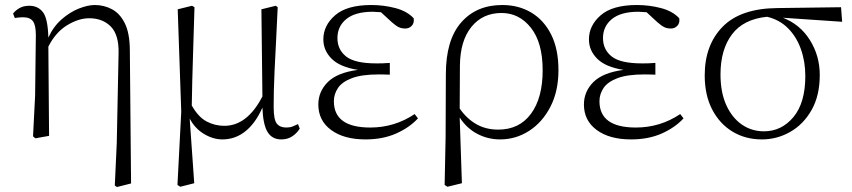

<svg xmlns="http://www.w3.org/2000/svg" viewBox="-20 -542 3401 766"><path d="M438 198.2 445.8 29.8 453.1 -330.1Q454.6 -403.3 421.9 -436.3Q389.2 -469.2 335.9 -469.2Q293.5 -469.2 247.6 -441.2Q201.7 -413.1 172.9 -356L175.8 0L121.1 9.8L111.8 2L120.1 -161.1L123 -401.9Q123 -441.9 111.3 -457.5Q99.6 -473.1 71.8 -473.1Q57.1 -473.1 39.1 -470.2L32.2 -487.8Q41 -500 57.4 -509.5Q73.7 -519 97.2 -519Q131.3 -519 151.1 -493.7Q170.9 -468.3 172.9 -392.1Q192.9 -436 225.8 -464.8Q258.8 -493.7 294.4 -507.8Q330.1 -522 357.9 -522Q395.5 -522 427.2 -504.9Q459 -487.8 478.3 -448.5Q497.6 -409.2 498 -341.8L502.9 189.9L446.8 204.1Z M867.2 14.2Q830.1 14.2 793.9 -7.6Q757.8 -29.3 736.8 -68.8L754.9 189L699.2 203.1L688 195.8L703.1 -96.2L689 -504.9L746.1 -519L755.9 -513.2Q752.9 -413.6 750.7 -343.5Q748.5 -273.4 747.1 -220.9Q745.6 -168.5 745.1 -121.1Q771 -75.2 804 -57.6Q836.9 -40 875 -40Q966.3 -40 1026.9 -157.2L1022.9 -504.9L1080.1 -519L1087.9 -513.2Q1084 -427.7 1080.8 -366Q1077.6 -304.2 1075.4 -259.3Q1073.2 -214.4 1072.5 -179.9Q1071.8 -145.5 1071.8 -115.2Q1071.8 -64.9 1084.2 -49.1Q1096.7 -33.2 1122.1 -33.2Q1137.2 -33.2 1147.9 -37.6Q1158.7 -42 1168.9 -46.9L1175.8 -28.8Q1165.5 -11.7 1147 1.2Q1128.4 14.2 1102.1 14.2Q1065.4 14.2 1047.4 -15.6Q1029.3 -45.4 1026.9 -112.8Q1000 -51.3 959.5 -18.6Q918.9 14.2 867.2 14.2Z M1438 14.2Q1352.1 14.2 1301 -23.4Q1250 -61 1250 -125Q1250 -176.8 1287.8 -214.6Q1325.7 -252.4 1408.2 -263.2Q1336.4 -274.4 1303.2 -307.6Q1270 -340.8 1270 -384.8Q1270 -440.4 1317.1 -481.2Q1364.3 -522 1461.4 -522Q1510.7 -522 1557.4 -509.8Q1604 -497.6 1630.4 -469.2Q1633.3 -450.2 1622.8 -439.2Q1612.3 -428.2 1597.2 -428.2Q1582 -428.2 1570.8 -433.6Q1559.6 -439 1543.5 -453.1L1500 -493.2L1467.3 -495.1Q1397.5 -495.1 1361.8 -466.1Q1326.2 -437 1326.2 -390.1Q1326.2 -344.2 1360.8 -316.7Q1395.5 -289.1 1481.4 -289.1Q1492.7 -289.1 1504.9 -289.3Q1517.1 -289.6 1535.2 -291V-244.1Q1517.1 -244.6 1508.3 -244.9Q1499.5 -245.1 1492.2 -245.1Q1423.3 -245.1 1384 -230.2Q1344.7 -215.3 1328.4 -190.9Q1312 -166.5 1312 -138.2Q1312 -33.2 1457 -33.2Q1554.2 -33.2 1634.3 -86.9L1647.5 -69.8Q1613.3 -32.7 1560.3 -9.3Q1507.3 14.2 1438 14.2Z M1753.9 195.8 1757.8 4.9 1758.8 -246.1Q1758.8 -382.3 1819.6 -452.1Q1880.4 -522 1983.9 -522Q2049.3 -522 2099.9 -491.7Q2150.4 -461.4 2179.2 -403.6Q2208 -345.7 2208 -262.2Q2208 -178.2 2176 -116.2Q2144 -54.2 2091.1 -20Q2038.1 14.2 1975.1 14.2Q1926.3 14.2 1884 -8.1Q1841.8 -30.3 1814 -73.2L1822.8 189L1765.1 203.1ZM1814 -108.9Q1842.3 -68.4 1880.4 -46.6Q1918.5 -24.9 1967.8 -24.9Q2051.8 -24.9 2098.4 -88.1Q2145 -151.4 2145 -261.2Q2145 -372.1 2098.1 -431.2Q2051.3 -490.2 1981 -490.2Q1905.8 -490.2 1860.8 -434.8Q1815.9 -379.4 1814.9 -280.8Z M2497.6 14.2Q2411.6 14.2 2360.6 -23.4Q2309.6 -61 2309.6 -125Q2309.6 -176.8 2347.4 -214.6Q2385.3 -252.4 2467.8 -263.2Q2396 -274.4 2362.8 -307.6Q2329.6 -340.8 2329.6 -384.8Q2329.6 -440.4 2376.7 -481.2Q2423.8 -522 2521 -522Q2570.3 -522 2616.9 -509.8Q2663.6 -497.6 2689.9 -469.2Q2692.9 -450.2 2682.4 -439.2Q2671.9 -428.2 2656.7 -428.2Q2641.6 -428.2 2630.4 -433.6Q2619.1 -439 2603 -453.1L2559.6 -493.2L2526.9 -495.1Q2457 -495.1 2421.4 -466.1Q2385.7 -437 2385.7 -390.1Q2385.7 -344.2 2420.4 -316.7Q2455.1 -289.1 2541 -289.1Q2552.2 -289.1 2564.5 -289.3Q2576.7 -289.6 2594.7 -291V-244.1Q2576.7 -244.6 2567.9 -244.9Q2559.1 -245.1 2551.8 -245.1Q2482.9 -245.1 2443.6 -230.2Q2404.3 -215.3 2387.9 -190.9Q2371.6 -166.5 2371.6 -138.2Q2371.6 -33.2 2516.6 -33.2Q2613.8 -33.2 2693.8 -86.9L2707 -69.8Q2672.9 -32.7 2619.9 -9.3Q2566.9 14.2 2497.6 14.2Z M3019.5 14.2Q2954.1 14.2 2902.6 -16.8Q2851.1 -47.9 2821.3 -105.2Q2791.5 -162.6 2791.5 -241.2Q2791.5 -362.3 2863 -435.3Q2934.6 -508.3 3080.6 -509.8L3335.4 -513.2L3339.8 -455.1L3103.5 -471.2Q3171.9 -444.8 3211.2 -382.1Q3250.5 -319.3 3250.5 -243.2Q3250.5 -160.6 3218 -103.3Q3185.5 -45.9 3132.8 -15.9Q3080.1 14.2 3019.5 14.2ZM3040.5 -475.1Q2946.3 -465.8 2900.4 -405Q2854.5 -344.2 2854.5 -245.1Q2854.5 -173.8 2877.4 -123Q2900.4 -72.3 2939.5 -45.2Q2978.5 -18.1 3027.8 -18.1Q3098.1 -18.1 3145.5 -75Q3192.9 -131.8 3192.9 -238.8Q3192.9 -295.9 3175.5 -345.2Q3158.2 -394.5 3124.5 -428.7Q3090.8 -462.9 3040.5 -475.1Z"/></svg>

Font: Source Han Serif TW ExtraLight
Style: Regular
Weight: 250
Designer: Ryoko NISHIZUKA Ë•øÂ°öÊ∂ºÂ≠ê (kana & ideographs); Frank Grie√ühammer (Latin, Greek & Cyrillic); Wenlong ZHANG Âº†ÊñáÈæô 
Foundry: Adobe
Version: Version 2.003;hotconv 1.1.1;makeotfexe 2.6.0